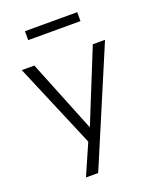

<svg xmlns="http://www.w3.org/2000/svg" viewBox="-157 -777 856 1049"><g transform="rotate(-20 271.0 -252.5)"><path d="M158 180 246 -21V22L29 -491H102L276 -59H267L442 -491H513L229 180ZM118 -633V-685H422V-633Z"/></g></svg>

Font: Nunito Sans 9pt Light
Style: Regular
Weight: 300
Version: Version 3.101;gftools[0.9.27]